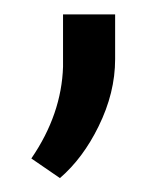

<svg xmlns="http://www.w3.org/2000/svg" viewBox="-20 -120 236 272"><path d="M64.9 132.3C86.9 113.3 105 88.9 119.6 59.1C135.3 27.3 143.1 -4.4 143.1 -36.1V-99.6H69.3V-25.4C67.9 19 53.2 62.5 24.4 104.5Z"/></svg>

Font: Shabnam FD Light
Style: Regular
Weight: 300
Foundry: DejaVu fonts team - Redesigned by Saber Rastikerdar - Based on Vazir font
Version: Version 5.00;October 20, 2019;FontCreator 12.0.0.2547 64-bit